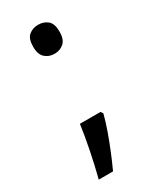

<svg xmlns="http://www.w3.org/2000/svg" viewBox="-175 -606 644 781"><g transform="rotate(-30 147.0 -215.5)"><path d="M190 -116 197 -105Q188 -70 174.5 -32Q161 6 145.5 44Q130 82 113 119H46Q61 60 73.5 -2Q86 -64 93 -116ZM147 -414Q121 -414 103 -430Q85 -446 85 -482Q85 -520 103 -535Q121 -550 147 -550Q173 -550 191 -535Q209 -520 209 -482Q209 -446 191 -430Q173 -414 147 -414Z"/></g></svg>

Font: lmalayalam25
Style: Book
Weight: 400
Designer: Jelle Bosma - Monotype Design Team
Foundry: Monotype Imaging Inc.
Version: Version 2.003